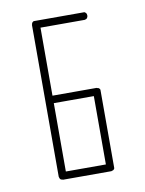

<svg xmlns="http://www.w3.org/2000/svg" viewBox="-63 -779 439 581"><g transform="rotate(-10 156.5 -488.0)"><path d="M84 -732H233Q234 -732 235.5 -732Q237 -732 240 -729Q243 -726 243 -721Q243 -716 240.5 -713Q238 -710 236 -710L233 -709H97V-500H232H233Q233 -499 235 -499Q238 -499 240 -497L241 -496Q243 -494 243 -492V-489V-488V-255V-252Q243 -250 241 -248L240 -247Q238 -245 235 -245L233 -244H84Q83 -245 81 -245Q79 -245 77 -247H76V-248Q74 -250 74 -252L73 -255V-487V-488V-721V-722Q74 -723 74 -725Q74 -727 76 -729L77 -730Q79 -732 81 -732ZM97 -477V-267H220V-477Z"/></g></svg>

Font: Sticks
Style: Regular
Weight: 400
Version: Version 1.1